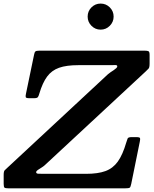

<svg xmlns="http://www.w3.org/2000/svg" viewBox="-68 -1026 838 1046"><path d="M480 -864.5Q509.5 -864.5 530.2 -885.5Q551 -906.5 551 -935.5Q551 -965 530.2 -985.8Q509.5 -1006.5 480 -1006.5Q451 -1006.5 430.2 -985.8Q409.5 -965 409.5 -935.5Q409.5 -906.5 430.2 -885.5Q451 -864.5 480 -864.5ZM-48 -25Q-48 -7.5 -43.5 -3.8Q-39 0 -21.5 0H613.5Q634.5 0 639 -3.8Q643.5 -7.5 647 -24.5L693.5 -253.5Q696.5 -267.5 695 -273.2Q693.5 -279 674 -279H649Q630.5 -279 627.2 -271.2Q624 -263.5 620 -250Q600.5 -183 574 -146Q547.5 -109 506.5 -94Q465.5 -79 401 -79H178.5Q153.5 -79 141.2 -79.5Q129 -80 129 -88Q129 -93.5 137.2 -99.5Q145.5 -105.5 157 -112.2Q168.5 -119 177.5 -127.5L725.5 -636.5Q736 -646.5 741.5 -652.5Q747 -658.5 747 -680V-727Q747 -743.5 741.2 -746.8Q735.5 -750 720 -750H147Q130 -750 125 -745.8Q120 -741.5 117.5 -727.5L73.5 -515.5Q70.5 -502.5 72.2 -496.8Q74 -491 91.5 -491H118Q134.5 -491 138.8 -497.5Q143 -504 146.5 -517Q164 -575.5 188.8 -609Q213.5 -642.5 253.8 -656.8Q294 -671 358 -671H529Q548 -671 559.5 -671.5Q571 -672 571 -664.5Q571 -660 565.5 -654.8Q560 -649.5 551.8 -644Q543.5 -638.5 534.8 -632.8Q526 -627 520 -621.5L-27.5 -112.5Q-37 -104 -42.5 -98.2Q-48 -92.5 -48 -73Z"/></svg>

Font: Besley SemiBold
Style: Italic
Weight: 600
Italic angle: -13°
Designer: Owen Earl
Foundry: indestructible type*
Version: Version 2.001